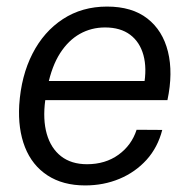

<svg xmlns="http://www.w3.org/2000/svg" viewBox="-20 -554 574 584"><path d="M239 10Q171.2 10 124.4 -20.6Q77.7 -51.2 56 -106.3Q34.3 -161.5 38.5 -234.7Q44.3 -323.3 78.8 -390.7Q113.2 -458 171.4 -496Q229.7 -534 305.5 -534Q381.7 -534 428.3 -497.6Q475 -461.2 490.9 -396.8Q506.8 -332.3 489.3 -249.5H117.7Q109.8 -190.8 122.2 -146.9Q134.7 -103 165.8 -78.7Q197 -54.5 244.7 -54.5Q300.3 -54.5 340.2 -83.2Q380.2 -112 395.5 -159.3L473.5 -158.8Q459.8 -105.5 425.7 -67.8Q391.5 -30.2 343.4 -10.1Q295.3 10 239 10ZM125.3 -293.2 114.2 -307.7H430.3L417.5 -292.8Q427.3 -346.2 416.3 -386.3Q405.3 -426.3 375.8 -448.4Q346.2 -470.5 299.5 -470.5Q257.7 -470.5 222.8 -450.9Q188 -431.3 162.8 -392.2Q137.7 -353 125.3 -293.2Z"/></svg>

Font: Mona Sans ExtraLight
Style: Italic
Weight: 200
Italic angle: -11.6951°
Designer: Deni Anggara
Foundry: GitHub
Version: Version 2.000